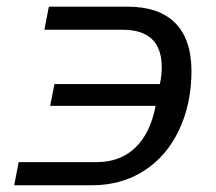

<svg xmlns="http://www.w3.org/2000/svg" viewBox="-20 -548 640 568"><path d="M35.2 -68.4H266.1Q335 -68.4 379.9 -110.8Q424.8 -153.3 440.4 -234.9H128.4L141.1 -299.3H453.1Q458.5 -325.7 458.5 -349.1Q458.5 -460 342.8 -460H111.3L124.5 -528.3H356.9Q450.2 -528.3 498.3 -480Q546.4 -431.6 546.4 -337.4Q546.4 -241.7 510 -164.1Q473.6 -86.4 406.7 -43.2Q339.8 0 252.9 0H22Z"/></svg>

Font: Liberation Mono
Style: Italic
Weight: 400
Italic angle: -12°
Monospace: yes
Designer: Steve Matteson
Foundry: Ascender Corporation
Version: Version 2.1.5